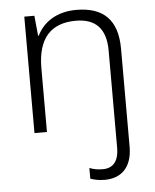

<svg xmlns="http://www.w3.org/2000/svg" viewBox="-55 -588 705 874"><g transform="rotate(-5 298.0 -151.0)"><path d="M389 240C467 240 514 190 514 100V-348C514 -482 448 -542 326 -542C235 -542 175 -499 146 -440H143L134 -532H88V0H145V-291C145 -425 203 -493 320 -493C409 -493 457 -446 457 -345V99C457 163 429 191 384 191C362 191 342 188 323 180V229C340 235 361 240 389 240Z"/></g></svg>

Font: Noto Sans Gujarati Light
Style: Regular
Weight: 300
Designer: Jelle Bosma - Monotype Design Team, Universal Thirst
Foundry: Monotype Imaging Inc.
Version: Version 2.106